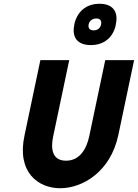

<svg xmlns="http://www.w3.org/2000/svg" viewBox="-20 -989 731 1018"><path d="M194 -670 110 -271C68 -77 181 9 299 9C417 9 565 -77 607 -271L691 -670H538L453 -266C439 -201 404 -137 330 -137C256 -137 248 -201 262 -266L347 -670ZM374 -857C360 -791 390 -750 462 -750C532 -750 580 -791 594 -857V-860C609 -927 578 -969 508 -969C436 -969 389 -927 374 -860ZM450 -859V-860C454 -879 470 -891 491 -891C511 -891 520 -879 516 -860V-859C512 -840 497 -828 477 -828C456 -828 446 -840 450 -859Z"/></svg>

Font: LT Wave Mono Black
Style: Italic
Weight: 900
Designer: Daniel Lyons
Version: Version 2.5 (Glyphs App)